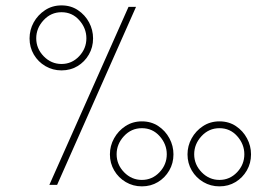

<svg xmlns="http://www.w3.org/2000/svg" viewBox="-20 -675 1024 701"><path d="M872.1 -111.8Q872.1 -74.2 845.5 -46.1Q818.8 -18.1 781.2 -18.1Q743.7 -18.1 716.3 -46.1Q689 -74.2 689 -111.8Q689 -148.9 715.8 -178Q742.7 -207 781.2 -207Q820.3 -207 846.2 -177.7Q872.1 -148.4 872.1 -111.8ZM896.5 -111.3Q896.5 -142.6 881.8 -169.9Q867.2 -197.3 841.3 -214.6Q815.4 -231.9 781.2 -231.9Q747.6 -231.9 721.2 -214.6Q694.8 -197.3 679.7 -169.9Q664.6 -142.6 664.6 -111.3Q664.6 -79.1 680.2 -52.5Q695.8 -25.9 722.4 -10.3Q749 5.4 781.2 5.4Q814 5.4 839.8 -10.3Q865.7 -25.9 881.1 -52.5Q896.5 -79.1 896.5 -111.3ZM588.9 -111.8Q588.9 -74.2 562.3 -46.1Q535.6 -18.1 498 -18.1Q460.4 -18.1 433.1 -46.1Q405.8 -74.2 405.8 -111.8Q405.8 -148.9 432.6 -178Q459.5 -207 498 -207Q537.1 -207 563 -177.7Q588.9 -148.4 588.9 -111.8ZM613.3 -111.3Q613.3 -142.6 598.6 -169.9Q584 -197.3 558.1 -214.6Q532.2 -231.9 498 -231.9Q464.4 -231.9 438 -214.6Q411.6 -197.3 396.5 -169.9Q381.3 -142.6 381.3 -111.3Q381.3 -79.1 397 -52.5Q412.6 -25.9 439.2 -10.3Q465.8 5.4 498 5.4Q530.8 5.4 556.6 -10.3Q582.5 -25.9 597.9 -52.5Q613.3 -79.1 613.3 -111.3ZM295.4 -535.2Q295.4 -497.6 268.8 -469.5Q242.2 -441.4 204.6 -441.4Q167 -441.4 139.6 -469.5Q112.3 -497.6 112.3 -535.2Q112.3 -572.3 139.2 -601.3Q166 -630.4 204.6 -630.4Q243.7 -630.4 269.5 -601.1Q295.4 -571.8 295.4 -535.2ZM319.8 -534.7Q319.8 -565.9 305.2 -593.3Q290.5 -620.6 264.6 -637.9Q238.8 -655.3 204.6 -655.3Q170.9 -655.3 144.5 -637.9Q118.2 -620.6 103 -593.3Q87.9 -565.9 87.9 -534.7Q87.9 -502.4 103.5 -475.8Q119.1 -449.2 145.8 -433.6Q172.4 -418 204.6 -418Q237.3 -418 263.2 -433.6Q289.1 -449.2 304.4 -475.8Q319.8 -502.4 319.8 -534.7ZM449.2 -649.9 160.2 0H188.5L476.6 -649.9Z"/></svg>

Font: Estedad VF
Style: Regular
Weight: 100
Designer: Amin Abedi
Version: Version 7.3